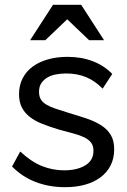

<svg xmlns="http://www.w3.org/2000/svg" viewBox="-20 -767 528 797"><path d="M250 10Q184 10 128 -11.5Q72 -33 30 -76L64 -138Q109 -96 153.5 -78Q198 -60 246 -60Q300 -60 334 -80.5Q368 -101 368 -141Q368 -162 358 -175Q348 -188 329.5 -197Q311 -206 284.5 -213Q258 -220 225 -229Q185 -241 154 -253.5Q123 -266 102 -283Q81 -300 70 -322.5Q59 -345 59 -376Q59 -413 74 -442Q89 -471 115.5 -490.5Q142 -510 179 -520.5Q216 -531 260 -531Q318 -531 365 -513Q412 -495 446 -460L406 -399Q375 -431 338 -446.5Q301 -462 255 -462Q234 -462 214 -458.5Q194 -455 178 -446Q162 -437 152 -422.5Q142 -408 142 -386Q142 -367 149.5 -354.5Q157 -342 172 -333Q187 -324 209 -316.5Q231 -309 260 -300Q304 -287 339.5 -275Q375 -263 400.5 -246.5Q426 -230 440 -206.5Q454 -183 454 -147Q454 -110 439.5 -81Q425 -52 398 -31.5Q371 -11 333.5 -0.5Q296 10 250 10ZM200 -747H317L412 -600H350L259 -687L168 -600H105Z"/></svg>

Font: Rising Sun
Style: Regular
Weight: 400
Designer: Matt McInerney, Pablo Impallari, Rodrigo Fuenzalida (Raleway font), Stephen Hutchings (Greek), Cristiano Sobral (main ch
Foundry: The Rising Sun Project Authors
Version: Version 4.327; ttfautohint (v1.8.4.7-5d5b-dirty)